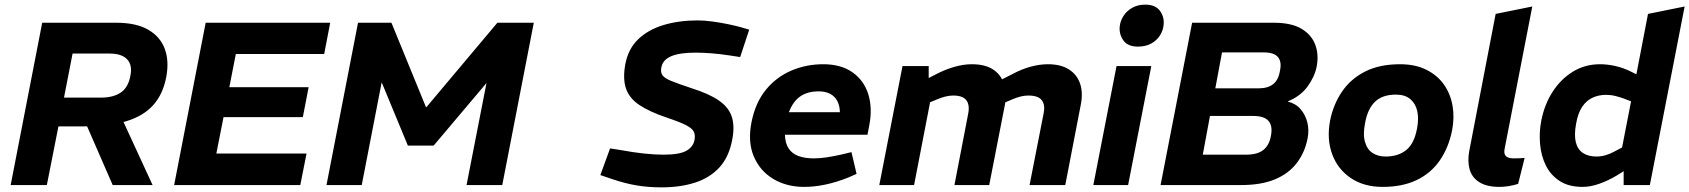

<svg xmlns="http://www.w3.org/2000/svg" viewBox="-20 -798 7285 828"><path d="M26 0 162 -700H480Q567 -700 619 -670Q671 -640 690.5 -587.5Q710 -535 697 -466Q683 -392 641 -345Q599 -298 525.5 -275.5Q452 -253 343 -253H232L182 0ZM256 -377H414Q469 -377 501 -399Q533 -421 542 -470Q552 -517 528.5 -542Q505 -567 453 -567H293ZM466 0 350 -266 502 -295 638 0Z M731 0 867 -700H1404L1378 -565H997L969 -422H1311L1286 -293H944L913 -136H1302L1275 0Z M1388 0 1524 -700H1668L1817 -336H1819L2125 -700H2282L2146 0H1992L2078 -440L1850 -170H1739L1626 -443L1540 0Z M2833 10Q2775 10 2725 1.5Q2675 -7 2619 -26L2569 -43L2611 -158L2662 -150Q2710 -141 2756.5 -136Q2803 -131 2841 -131Q2910 -131 2939.5 -147.5Q2969 -164 2975 -194Q2979 -214 2972.5 -229Q2966 -244 2939 -258Q2912 -272 2855 -291Q2781 -316 2737.5 -345Q2694 -374 2679.5 -416.5Q2665 -459 2677 -523Q2690 -589 2733.5 -630Q2777 -671 2843 -690.5Q2909 -710 2988 -710Q3017 -710 3050.5 -705.5Q3084 -701 3116 -694.5Q3148 -688 3174 -681L3211 -670L3172 -552L3126 -559Q3087 -565 3049.5 -568Q3012 -571 2979 -571Q2911 -571 2874.5 -555.5Q2838 -540 2832 -507Q2828 -487 2836.5 -474Q2845 -461 2874.5 -449Q2904 -437 2964 -417Q3037 -394 3079.5 -365Q3122 -336 3135.5 -295.5Q3149 -255 3138 -197Q3124 -121 3082.5 -76Q3041 -31 2977.5 -10.5Q2914 10 2833 10Z M3448 8Q3372 8 3314.5 -26.5Q3257 -61 3230.5 -124Q3204 -187 3221 -272Q3238 -356 3283 -411Q3328 -466 3392.5 -493.5Q3457 -521 3530 -521Q3607 -521 3656.5 -486Q3706 -451 3724.5 -391.5Q3743 -332 3729 -259L3721 -217H3365Q3366 -181 3380.5 -158.5Q3395 -136 3422.5 -125.5Q3450 -115 3490 -115Q3516 -115 3545.5 -119.5Q3575 -124 3606 -131L3652 -142L3674 -48L3637 -32Q3587 -12 3539.5 -2Q3492 8 3448 8ZM3382 -314H3602Q3601 -357 3577.5 -380.5Q3554 -404 3510 -404Q3463 -404 3431.5 -382.5Q3400 -361 3382 -314Z M3772 0 3872 -513H3985V-425L3951 -444L4013 -476Q4055 -498 4095 -509.5Q4135 -521 4171 -521Q4228 -521 4262.5 -498.5Q4297 -476 4310 -435.5Q4323 -395 4313 -343L4246 0H4096L4155 -306Q4163 -345 4147.5 -365.5Q4132 -386 4091 -386Q4075 -386 4058.5 -382Q4042 -378 4025 -371L3991 -357L3922 0ZM4420 0 4481 -311Q4488 -346 4472.5 -366Q4457 -386 4415 -386Q4398 -386 4382 -382Q4366 -378 4349 -371L4307 -353L4278 -444L4347 -479Q4386 -500 4425 -510.5Q4464 -521 4499 -521Q4555 -521 4590 -498.5Q4625 -476 4638 -437Q4651 -398 4641 -347L4574 0Z M4695 0 4795 -513H4945L4845 0ZM4887 -597Q4843 -597 4824 -624.5Q4805 -652 4809 -686Q4812 -709 4825.5 -730Q4839 -751 4863 -764.5Q4887 -778 4919 -778Q4963 -778 4982.5 -751Q5002 -724 4998 -690Q4996 -667 4982.5 -645.5Q4969 -624 4945 -610.5Q4921 -597 4887 -597Z M4985 0 5121 -700H5472Q5550 -700 5593.5 -673.5Q5637 -647 5652.5 -604Q5668 -561 5658 -510Q5649 -466 5618.5 -424.5Q5588 -383 5534 -361V-360Q5569 -351 5589.5 -326.5Q5610 -302 5618 -269.5Q5626 -237 5619 -201Q5607 -140 5572 -94.5Q5537 -49 5478 -24.5Q5419 0 5334 0ZM5167 -131H5354Q5403 -131 5428.5 -151.5Q5454 -172 5461 -213Q5469 -255 5450.5 -276.5Q5432 -298 5384 -298H5198ZM5221 -417H5407Q5448 -417 5471 -435.5Q5494 -454 5500 -494Q5508 -531 5491.5 -551.5Q5475 -572 5430 -572H5250Z M5943 8Q5862 8 5805.5 -30Q5749 -68 5725 -133Q5701 -198 5716 -278Q5730 -348 5767.5 -403Q5805 -458 5867 -489.5Q5929 -521 6018 -521Q6083 -521 6130.5 -497.5Q6178 -474 6206.5 -434Q6235 -394 6244 -342.5Q6253 -291 6242 -235Q6227 -161 6189 -106Q6151 -51 6089.5 -21.5Q6028 8 5943 8ZM5955 -123Q6010 -123 6044.5 -151Q6079 -179 6091 -244Q6099 -286 6092 -318.5Q6085 -351 6062 -370.5Q6039 -390 6000 -390Q5942 -390 5910 -359.5Q5878 -329 5867 -268Q5857 -219 5866.5 -186Q5876 -153 5899.5 -138Q5923 -123 5955 -123Z M6527 -5Q6508 1 6487 4.5Q6466 8 6447 8Q6392 8 6360 -12Q6328 -32 6318 -67Q6308 -102 6316 -146L6430 -738L6588 -770L6469 -158Q6464 -135 6474 -125Q6484 -115 6508 -115Q6521 -115 6532.5 -115.5Q6544 -116 6555 -117Z M6805 8Q6745 8 6706 -17.5Q6667 -43 6646.5 -84.5Q6626 -126 6621.5 -177Q6617 -228 6627 -279Q6641 -349 6676.5 -403.5Q6712 -458 6764 -489.5Q6816 -521 6880 -521Q6911 -521 6945.5 -513.5Q6980 -506 7016 -488L7073 -460L7027 -426L7087 -738L7245 -770L7095 0H6982V-95L6967 -120L7014 -361L6980 -374Q6966 -379 6946.5 -384Q6927 -389 6906 -389Q6875 -389 6848.5 -377Q6822 -365 6803.5 -338Q6785 -311 6777 -265Q6768 -217 6775.5 -185.5Q6783 -154 6806 -138.5Q6829 -123 6865 -123Q6884 -123 6903.5 -128.5Q6923 -134 6941 -144L6981 -165L6997 -69L6952 -41Q6915 -19 6877 -5.5Q6839 8 6805 8Z"/></svg>

Font: REM SemiBold
Style: Italic
Weight: 600
Italic angle: -11°
Designer: Octavio Pardo
Foundry: Ashler Design
Version: Version 1.005;gftools[0.9.28]